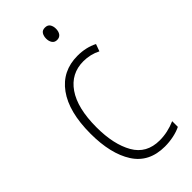

<svg xmlns="http://www.w3.org/2000/svg" viewBox="-235 -776 836 836"><g transform="rotate(-45 183.0 -358.0)"><path d="M240 10Q143 10 96.5 -62.5Q50 -135 50 -259Q50 -393 103 -466Q156 -539 250 -539Q302 -539 343 -518L331 -485Q294 -504 251 -504Q175 -504 131.5 -441Q88 -378 88 -260Q88 -155 125 -90Q162 -25 243 -25Q292 -25 340 -46V-11Q320 -1 293.5 4.5Q267 10 240 10ZM236 -726Q253 -726 260 -715Q267 -704 267 -689Q267 -671 259 -660.5Q251 -650 236 -650Q221 -650 213.5 -661Q206 -672 206 -688Q206 -704 213 -715Q220 -726 236 -726Z"/></g></svg>

Font: Noto Sans Gujarati UI Condensed ExtraLight
Style: Regular
Weight: 200
Width: 3
Designer: Jelle Bosma - Monotype Design Team, Universal Thirst
Foundry: Monotype Imaging Inc.
Version: Version 2.106; ttfautohint (v1.8.4.7-5d5b)